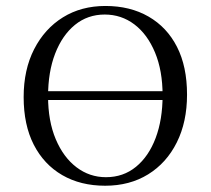

<svg xmlns="http://www.w3.org/2000/svg" viewBox="-20 -602 696 634"><path d="M99.2 -271.8V-300.8H558.1V-271.8ZM327.4 11.3Q246 11.3 185.5 -23.8Q125 -58.9 91.5 -124.2Q58.1 -189.5 58.1 -281.5Q58.1 -371.8 92.7 -439.5Q127.4 -507.3 187.9 -544.8Q248.4 -582.3 328.2 -582.3Q409.7 -582.3 470.6 -547.2Q531.5 -512.1 564.5 -447.2Q597.6 -382.3 597.6 -289.5Q597.6 -199.2 563.7 -131.5Q529.8 -63.7 469 -26.2Q408.1 11.3 327.4 11.3ZM329.8 -16.9Q387.1 -16.9 429 -51.2Q471 -85.5 494 -146.4Q516.9 -207.3 516.9 -287.1Q516.9 -368.5 491.9 -428.6Q466.9 -488.7 423.8 -521.4Q380.6 -554 325.8 -554Q269.4 -554 227.4 -519.8Q185.5 -485.5 162.1 -425Q138.7 -364.5 138.7 -283.9Q138.7 -202.4 164.1 -142.3Q189.5 -82.3 232.7 -49.6Q275.8 -16.9 329.8 -16.9Z"/></svg>

Font: Playfair 5pt SemiExpanded Light Light
Style: Regular
Weight: 300
Version: Version 2.203